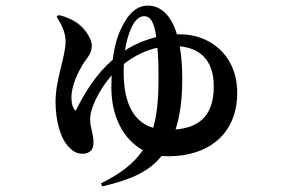

<svg xmlns="http://www.w3.org/2000/svg" viewBox="-20 -595 1040 688"><path d="M183 -535C195 -515 215 -484 215 -447C215 -391 179 -311 179 -231C179 -161 197 -104 219 -77C237 -55 253 -44 275 -44C302 -44 315 -59 315 -83C315 -120 303 -133 303 -170C303 -205 333 -271 380 -325L379 -282C379 -176 423 -95 492 -57C461 -11 413 27 342 62L346 73C458 47 517 16 559 -36L583 -35C728 -35 830 -116 830 -262C830 -401 728 -472 627 -472H614C592 -546 552 -575 509 -575C483 -575 452 -561 427 -517C408 -485 392 -446 384 -381C324 -329 286 -267 251 -198C241 -205 236 -226 236 -246C236 -290 261 -338 277 -365C294 -390 309 -404 309 -432C309 -455 287 -488 264 -507C248 -520 222 -534 190 -541ZM424 -366C463 -396 503 -415 544 -424C547 -394 548 -358 548 -312C548 -243 543 -186 529 -137C465 -156 423 -215 423 -338ZM624 -429C688 -423 746 -388 746 -285C746 -169 681 -137 609 -131C626 -182 633 -241 633 -312C633 -358 630 -397 624 -429ZM428 -414C432 -442 439 -468 449 -492C462 -521 478 -537 496 -537C516 -537 532 -522 540 -462C499 -452 463 -436 437 -420Z"/></svg>

Font: Noto Serif CJK TC
Style: Bold
Weight: 700
Designer: Ryoko NISHIZUKA 西塚涼子 (kana & ideographs); Frank Grießhammer (Latin, Greek & Cyrillic); Wenlong ZHANG 张文龙 (bopomofo); San
Foundry: Adobe
Version: Version 2.001;hotconv 1.1.0;makeotfexe 2.6.0